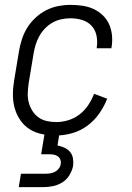

<svg xmlns="http://www.w3.org/2000/svg" viewBox="-20 -548 540 788"><path d="M211 8Q181 8 153 2.5Q125 -3 102 -17.5Q79 -32 63.5 -54.5Q48 -77 40.5 -103.5Q33 -130 33 -159Q33 -188 38 -218L58 -338Q62 -362 70 -387Q78 -412 92 -434.5Q106 -457 126 -475.5Q146 -494 169.5 -506Q193 -518 218.5 -523Q244 -528 269 -528Q294 -528 318 -524.5Q342 -521 363 -511.5Q384 -502 401 -486Q418 -470 427.5 -449Q437 -428 439.5 -404Q442 -380 438 -355Q438 -354 437.5 -352.5Q437 -351 437 -350H377Q377 -351 377 -352Q377 -353 377 -353Q381 -378 376 -402Q371 -426 355.5 -442.5Q340 -459 317 -466Q294 -473 269 -473Q251 -473 232 -469Q213 -465 196 -455.5Q179 -446 165 -431.5Q151 -417 141.5 -400Q132 -383 126.5 -365Q121 -347 118 -329L98 -209Q95 -188 94 -168Q93 -148 97.5 -129.5Q102 -111 112 -94.5Q122 -78 137 -67Q152 -56 171 -51.5Q190 -47 211 -47Q235 -47 260 -54.5Q285 -62 306 -78Q327 -94 342 -116.5Q357 -139 366 -163L420 -143Q408 -112 387.5 -82.5Q367 -53 338.5 -32Q310 -11 276.5 -1.5Q243 8 211 8ZM57 220 66 165H166Q176 165 186 163.5Q196 162 205 157.5Q214 153 221 144Q228 135 229 126Q231 116 227.5 107Q224 98 216.5 93Q209 88 199.5 86.5Q190 85 180 85H149L163 0H224L216 49Q231 52 245 58.5Q259 65 268 76Q277 87 279.5 102.5Q282 118 280 133Q276 153 264.5 171.5Q253 190 235 201Q217 212 197 216Q177 220 157 220Z"/></svg>

Font: Iosevka SS04 Light
Style: Italic
Weight: 300
Italic angle: -9°
Monospace: yes
Designer: Belleve Invis
Foundry: Belleve Invis
Version: Version 19.0.0; ttfautohint (v1.8.4)